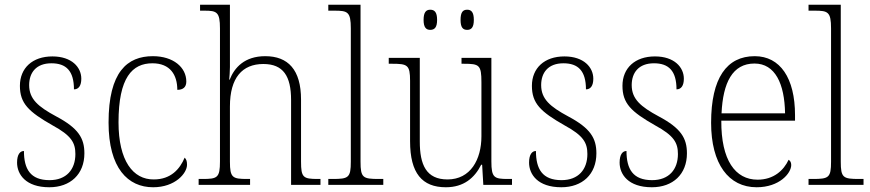

<svg xmlns="http://www.w3.org/2000/svg" viewBox="-20 -780 3671 810"><path d="M188 10C277 10 336 -45 336 -133C336 -197 311 -239 217 -289C141 -330 103 -362 103 -421C103 -473 132 -513 197 -513C259 -513 292 -481 292 -403C312 -403 323 -419 323 -448C323 -496 283 -542 201 -542C117 -542 64 -493 64 -418C64 -344 100 -309 202 -251C281 -208 298 -178 298 -130C298 -65 260 -20 189 -20C108 -20 81 -67 81 -143C65 -143 52 -129 52 -94C52 -45 88 10 188 10Z M626 10C719 10 769 -49 769 -85C769 -100 766 -108 759 -115C739 -67 701 -23 629 -23C541 -22 480 -102 480 -264C480 -453 538 -513 623 -513C698 -513 728 -464 728 -401C752 -401 766 -412 766 -436C766 -496 711 -543 625 -543C517 -543 438 -477 438 -263C438 -70 520 10 626 10Z M818 0H1035V-25H1023C961 -25 950 -30 950 -98V-331C950 -452 1002 -510 1091 -510C1175 -510 1208 -459 1208 -358V0H1332V-25H1321C1259 -25 1250 -31 1250 -98V-360C1250 -486 1195 -543 1099 -543C1012 -543 969 -495 949 -444H947C948 -456 950 -478 950 -497V-760H824V-735H843C895 -735 908 -729 908 -660V-99C908 -30 897 -25 835 -25H818Z M1365 0H1597V-25H1578C1511 -25 1501 -30 1501 -98V-760H1365V-735H1391C1447 -735 1460 -730 1460 -660V-98C1460 -30 1450 -25 1383 -25H1365Z M1951 -654C1968 -654 1979 -664 1979 -696C1979 -729 1968 -739 1951 -739C1933 -739 1923 -729 1923 -696C1923 -664 1933 -654 1951 -654ZM1795 -654C1813 -654 1824 -664 1824 -696C1824 -729 1813 -739 1795 -739C1778 -739 1767 -729 1767 -696C1767 -664 1778 -654 1795 -654ZM1861 10C1936 10 1982 -29 2010 -85H2014L2019 0H2140V-25H2123C2065 -25 2053 -30 2053 -99V-536H1927V-511H1937C2002 -511 2011 -506 2011 -433V-205C2011 -107 1965 -23 1868 -23C1778 -23 1751 -85 1751 -183V-536H1620V-511H1635C1699 -511 1710 -506 1710 -439V-184C1710 -49 1761 10 1861 10Z M2348 10C2437 10 2496 -45 2496 -133C2496 -197 2471 -239 2377 -289C2301 -330 2263 -362 2263 -421C2263 -473 2292 -513 2357 -513C2419 -513 2452 -481 2452 -403C2472 -403 2483 -419 2483 -448C2483 -496 2443 -542 2361 -542C2277 -542 2224 -493 2224 -418C2224 -344 2260 -309 2362 -251C2441 -208 2458 -178 2458 -130C2458 -65 2420 -20 2349 -20C2268 -20 2241 -67 2241 -143C2225 -143 2212 -129 2212 -94C2212 -45 2248 10 2348 10Z M2730 10C2819 10 2878 -45 2878 -133C2878 -197 2853 -239 2759 -289C2683 -330 2645 -362 2645 -421C2645 -473 2674 -513 2739 -513C2801 -513 2834 -481 2834 -403C2854 -403 2865 -419 2865 -448C2865 -496 2825 -542 2743 -542C2659 -542 2606 -493 2606 -418C2606 -344 2642 -309 2744 -251C2823 -208 2840 -178 2840 -130C2840 -65 2802 -20 2731 -20C2650 -20 2623 -67 2623 -143C2607 -143 2594 -129 2594 -94C2594 -45 2630 10 2730 10Z M3172 10C3268 10 3318 -49 3318 -84C3318 -96 3313 -102 3307 -106C3286 -61 3244 -22 3176 -22C3082 -22 3022 -104 3023 -271H3334V-294C3334 -451 3271 -543 3164 -543C3046 -543 2980 -451 2980 -262C2980 -88 3054 10 3172 10ZM3292 -302H3024C3030 -431 3070 -512 3163 -512C3250 -512 3290 -427 3292 -302Z M3391 0H3623V-25H3604C3537 -25 3527 -30 3527 -98V-760H3391V-735H3417C3473 -735 3486 -730 3486 -660V-98C3486 -30 3476 -25 3409 -25H3391Z"/></svg>

Font: Noto Serif Ethiopic SemiCondensed ExtraLight
Style: Regular
Weight: 200
Width: 4
Designer: Monotype Design Team
Foundry: Monotype Imaging Inc.
Version: Version 2.102